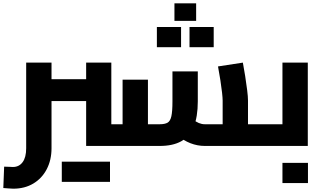

<svg xmlns="http://www.w3.org/2000/svg" viewBox="-33 -881 1949 1159"><path d="M487 0V-503H639V-54L547 -131H770V0ZM278 -271V-403H487V-271ZM47 258Q36 258 20 256.5Q4 255 -13 254L-8 125Q8 125 23 126Q38 127 45 127Q82 127 103.5 98Q125 69 125 14V-503H278V14Q278 85 249 140.5Q220 196 168 227Q116 258 47 258ZM770 0V-131Q781 -131 785.5 -113.5Q790 -96 790 -66Q790 -36 785.5 -18Q781 0 770 0ZM340 217V95H494V217ZM477 217V95H631V217Z M1464 0V-131H1568V0ZM1203 0Q1159 0 1116.5 -16.5Q1074 -33 1038 -65L1131 -161Q1149 -146 1167 -138.5Q1185 -131 1203 -131H1394L1311 -57V-274Q1311 -289 1307.5 -321.5Q1304 -354 1297.5 -395.5Q1291 -437 1283 -480L1433 -503Q1440 -467 1447 -422Q1454 -377 1459 -337Q1464 -297 1464 -274V0ZM594 0V-131H739L707 -97V-400H860V0ZM860 0V-131H931Q962 -131 978.5 -140.5Q995 -150 1001.5 -179.5Q1008 -209 1008 -269V-450H1161V-269Q1161 -175 1136 -115.5Q1111 -56 1060.5 -28Q1010 0 931 0ZM594 0Q583 0 578.5 -18Q574 -36 574 -66Q574 -96 578.5 -113.5Q583 -131 594 -131ZM1568 0V-131Q1579 -131 1583.5 -113.5Q1588 -96 1588 -66Q1588 -36 1583.5 -18Q1579 0 1568 0ZM1020 -755V-861H1151V-755ZM914 -596V-718H1060V-596ZM1111 -596V-718H1257V-596Z M1568 0V-131H1765L1672 -54V-503H1825V0ZM1568 0Q1557 0 1552.5 -18Q1548 -36 1548 -66Q1548 -96 1552.5 -113.5Q1557 -131 1568 -131ZM1672 224V102H1826V224Z"/></svg>

Font: Cairo ExtraBold
Style: Regular
Weight: 800
Designer: Mohamed Gaber, Accademia di Belle Arti di Urbino
Foundry: Kief Type Foundry, Accademia di Belle Arti di Urbino
Version: Version 3.117